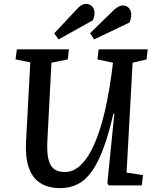

<svg xmlns="http://www.w3.org/2000/svg" viewBox="-20 -955 805 989"><path d="M632 -66 717 -53 710 0H540L533 -12L569 -369H564Q540 -265 513 -192Q486 -119 454 -73.5Q422 -28 381.5 -7Q341 14 290 14Q228 14 187 -12.5Q146 -39 128 -92.5Q110 -146 114 -225L136 -634L60 -649L67 -701H335L329 -649L245 -632L224 -230Q221 -172 229 -136.5Q237 -101 257.5 -85Q278 -69 314 -69Q355 -69 389.5 -99Q424 -129 450.5 -180.5Q477 -232 497 -297Q517 -362 531 -432.5Q545 -503 554 -569L562 -632L482 -649L488 -701H741L735 -649L663 -632ZM567 -904Q580 -915 590.5 -921Q601 -927 612 -927Q631 -927 643.5 -914Q656 -901 656 -879Q656 -870 654 -860.5Q652 -851 647 -839L465 -752L444 -784ZM378 -910Q389 -922 400 -928.5Q411 -935 422 -935Q442 -935 454.5 -922Q467 -909 467 -888Q467 -879 465 -870.5Q463 -862 459 -851L282 -752L259 -783Z"/></svg>

Font: Literata Medium
Style: Italic
Weight: 500
Italic angle: -2°
Designer: Latin by Veronika Burian and Jose Scaglione. Greek by Irene Vlachou. Cyrillic by Vera Evstafieva
Foundry: TypeTogether
Version: Version 3.103;gftools[0.9.29]